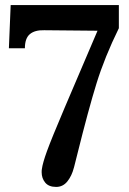

<svg xmlns="http://www.w3.org/2000/svg" viewBox="-20 -720 509 756"><path d="M284 -111Q269 -51 271 -60Q263 -28 245.5 -6Q228 16 201 16Q172 16 158 -1Q144 -18 144 -42Q144 -51 145 -55Q148 -78 165 -125Q182 -172 234 -294.5Q286 -417 364 -599L154 -601Q117 -602 97.5 -585.5Q78 -569 78 -530H15L22 -700H448V-609Q392 -495 360 -391.5Q328 -288 284 -111Z"/></svg>

Font: Sumana
Style: Bold
Weight: 700
Designer: Cyreal, Alexei Vanyashin (Devanagari), Olga Karpushina (Latin)
Foundry: Cyreal
Version: Version 1.015;PS 001.015;hotconv 1.0.70;makeotf.lib2.5.58329